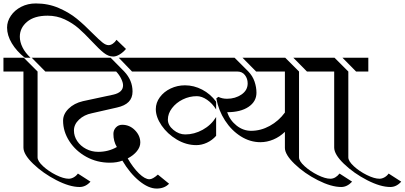

<svg xmlns="http://www.w3.org/2000/svg" viewBox="-34 -1024 2348 1114"><path d="M174 -1004Q246 -1004 307 -977.5Q368 -951 411.5 -915.5Q455 -880 505 -829Q541 -793 560.5 -777.5Q580 -762 596 -762Q608 -762 620.5 -770.5Q633 -779 642 -793L697 -740Q680 -720 660 -708Q640 -696 623 -696Q595 -696 568 -717.5Q541 -739 499 -784Q455 -831 421 -860.5Q387 -890 341.5 -911.5Q296 -933 242 -933Q165 -933 123 -897.5Q81 -862 81 -811Q81 -781 96.5 -749.5Q112 -718 143 -689H110Q62 -727 34.5 -773Q7 -819 7 -864Q7 -900 29 -932.5Q51 -965 89 -984.5Q127 -1004 174 -1004ZM-14 -689H104L184 -609V-111Q184 -89 216 -59.5Q248 -30 291.5 -8.5Q335 13 365 13Q379 13 393.5 5Q408 -3 418 -17L491 30Q463 61 428 61Q370 61 292.5 21Q215 -19 158.5 -73.5Q102 -128 102 -168V-609H-14ZM150 -689H300V-609H229Z M272 -689H608L687 -609Q735 -558 735 -493Q735 -456 712.5 -433Q690 -410 644 -400L499 -367Q454 -358 424.5 -330Q395 -302 395 -267Q395 -234 414 -205.5Q433 -177 465.5 -160Q498 -143 536 -143Q595 -143 644 -171Q624 -204 624 -247Q624 -269 638.5 -284.5Q653 -300 675 -300Q718 -300 749 -268.5Q780 -237 780 -197Q780 -171 760 -146.5Q740 -122 707 -105Q738 -51 772.5 -17.5Q807 16 833 16Q852 16 882 -11L947 42Q920 70 875 70Q828 70 774 26Q720 -18 676 -92Q645 -80 603 -80Q529 -80 467 -114Q405 -148 368.5 -204.5Q332 -261 332 -324Q332 -362 364 -393.5Q396 -425 447 -437L624 -475Q680 -488 680 -529Q680 -545 669 -567.5Q658 -590 640 -609H272ZM655 -689H841V-609H732Z M1206 -609H813V-689H1206ZM1220 -434V-389Q1198 -424 1167.5 -445Q1137 -466 1108 -466Q1065 -466 1026.5 -447Q988 -428 964 -396.5Q940 -365 940 -330Q940 -297 972 -270.5Q1004 -244 1041 -244Q1093 -244 1142 -271Q1191 -298 1220 -345V-236Q1197 -210 1166.5 -196Q1136 -182 1105 -182Q1046 -182 991.5 -214.5Q937 -247 903.5 -296Q870 -345 870 -391Q870 -428 893.5 -460Q917 -492 956 -510.5Q995 -529 1039 -529Q1091 -529 1139 -504Q1187 -479 1220 -434Z M1701 -609V-111Q1701 -89 1733.5 -59.5Q1766 -30 1809.5 -8.5Q1853 13 1883 13Q1912 13 1936 -17L2009 30Q1980 61 1946 61Q1888 61 1810 21.5Q1732 -18 1675.5 -72.5Q1619 -127 1619 -166V-259Q1589 -230 1552 -214.5Q1515 -199 1477 -199Q1417 -199 1363 -233Q1309 -267 1271.5 -325Q1234 -383 1221 -453L1233 -462Q1255 -451 1283 -451Q1331 -451 1367 -475.5Q1403 -500 1403 -540Q1403 -568 1387 -588.5Q1371 -609 1343 -609H1178V-689H1327L1407 -609Q1432 -583 1443 -550.5Q1454 -518 1454 -486Q1454 -435 1408 -404Q1362 -373 1284 -373Q1300 -326 1338.5 -295.5Q1377 -265 1423 -265Q1479 -265 1531 -293.5Q1583 -322 1619 -371V-609H1452L1373 -689H1621ZM1817 -609H1747L1668 -689H1817Z M1789 -689H1907L1987 -609V-111Q1987 -89 2019 -59.5Q2051 -30 2094.5 -8.5Q2138 13 2168 13Q2182 13 2196.5 5Q2211 -3 2221 -17L2294 30Q2266 61 2231 61Q2173 61 2095.5 21Q2018 -19 1961.5 -73.5Q1905 -128 1905 -168V-609H1789ZM1953 -689H2103V-609H2032Z"/></svg>

Font: Amita
Style: Regular
Weight: 400
Designer: Eduardo Rodriguez Tunni, Modular Infotech, Brian J. Bonislawsky
Foundry: Eduardo Rodriguez Tunni, Modular Infotech, Brian J. Bonislawsky
Version: Version 1.004